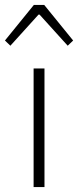

<svg xmlns="http://www.w3.org/2000/svg" viewBox="-44 -757 316 777"><path d="M92 0V-480H136V0ZM-24 -593 93 -737H135L252 -593L230 -572L116 -698H112L-2 -572Z"/></svg>

Font: Toshiba Sans Light
Style: Regular
Weight: 300
Designer: Paul D. Hunt
Foundry: Toshiba Corporation
Version: Version 2.020;PS 2.0;hotconv 1.0.86;makeotf.lib2.5.63406